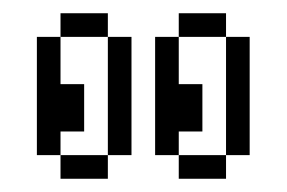

<svg xmlns="http://www.w3.org/2000/svg" viewBox="-20 -270 433 290"><path d="M71.4 -35.7V-71.4H107.1V-142.9H71.4V-214.3H35.7V-35.7ZM71.4 -35.7V0H142.9V-35.7ZM71.4 -250V-214.3H142.9V-250ZM142.9 -214.3V-35.7H178.6V-214.3ZM250 -35.7V-71.4H285.7V-142.9H250V-214.3H214.3V-35.7ZM250 -35.7V0H321.4V-35.7ZM250 -250V-214.3H321.4V-250ZM321.4 -214.3V-35.7H357.1V-214.3Z"/></svg>

Font: Gossip Icons Low Pixel
Style: Regular
Weight: 500
Designer: Deborah Khodanovich
Version: Version 1.001;Glyphs 3.3.1 (3343)